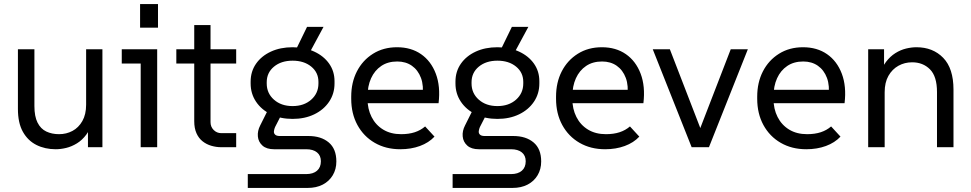

<svg xmlns="http://www.w3.org/2000/svg" viewBox="-20 -723 4771 943"><path d="M254 10Q201 10 159 -11Q117 -32 92.5 -75.5Q68 -119 68 -188V-481H149V-202Q149 -151 164.5 -120.5Q180 -90 207.5 -77Q235 -64 270 -64Q306 -64 336 -80Q366 -96 384.5 -128.5Q403 -161 403 -209V-481H483V0H412V-130H435Q424 -89 404 -62Q384 -35 358 -19Q332 -3 305 3.5Q278 10 254 10Z M671 0V-447L707 -411H578V-481H752V0ZM668 -587V-703H756V-587Z M1066 0Q1042 0 1018 -7Q994 -14 975 -29Q956 -44 945 -68.5Q934 -93 934 -128V-600H1014V-123Q1014 -100 1029.5 -84.5Q1045 -69 1067 -69H1140V0ZM846 -411V-481H1140V-411Z M1197 200V132H1484Q1518 132 1537 115.5Q1556 99 1556 69Q1556 41 1537 25.5Q1518 10 1484 10H1326Q1289 10 1269 -8Q1249 -26 1246.5 -53Q1244 -80 1258 -107L1303 -197L1372 -179L1331 -99Q1327 -90 1325.5 -79.5Q1324 -69 1331 -62Q1338 -55 1354 -55H1495Q1557 -55 1594.5 -23.5Q1632 8 1632 70Q1632 108 1614.5 137.5Q1597 167 1565.5 183.5Q1534 200 1491 200ZM1414 -439 1488 -591H1569L1487 -439ZM1417 -139Q1357 -139 1310.5 -161.5Q1264 -184 1237.5 -223.5Q1211 -263 1211 -313V-322Q1211 -372 1237.5 -410Q1264 -448 1310.5 -469.5Q1357 -491 1417 -491Q1477 -491 1523.5 -469.5Q1570 -448 1596.5 -410.5Q1623 -373 1623 -324V-313Q1623 -263 1596.5 -223.5Q1570 -184 1523.5 -161.5Q1477 -139 1417 -139ZM1417 -202Q1473 -202 1508.5 -233.5Q1544 -265 1544 -313V-321Q1544 -367 1508.5 -396Q1473 -425 1417 -425Q1361 -425 1325.5 -395.5Q1290 -366 1290 -319V-313Q1290 -265 1325.5 -233.5Q1361 -202 1417 -202Z M1946 10Q1875 10 1820.5 -21.5Q1766 -53 1735.5 -109Q1705 -165 1705 -238V-248Q1705 -318 1733 -372.5Q1761 -427 1812 -459Q1863 -491 1930 -491Q1999 -491 2048 -457Q2097 -423 2120.5 -361Q2144 -299 2134 -216H1763V-282H2091L2055 -247Q2062 -302 2047.5 -340.5Q2033 -379 2003 -400Q1973 -421 1931 -421Q1885 -421 1852.5 -399Q1820 -377 1802.5 -338.5Q1785 -300 1785 -248V-238Q1785 -188 1805 -148.5Q1825 -109 1862 -86.5Q1899 -64 1950 -64Q1988 -64 2017 -73.5Q2046 -83 2068 -102L2114 -52Q2086 -22 2042.5 -6Q1999 10 1946 10Z M2203 200V132H2490Q2524 132 2543 115.5Q2562 99 2562 69Q2562 41 2543 25.5Q2524 10 2490 10H2332Q2295 10 2275 -8Q2255 -26 2252.5 -53Q2250 -80 2264 -107L2309 -197L2378 -179L2337 -99Q2333 -90 2331.5 -79.5Q2330 -69 2337 -62Q2344 -55 2360 -55H2501Q2563 -55 2600.5 -23.5Q2638 8 2638 70Q2638 108 2620.5 137.5Q2603 167 2571.5 183.5Q2540 200 2497 200ZM2420 -439 2494 -591H2575L2493 -439ZM2423 -139Q2363 -139 2316.5 -161.5Q2270 -184 2243.5 -223.5Q2217 -263 2217 -313V-322Q2217 -372 2243.5 -410Q2270 -448 2316.5 -469.5Q2363 -491 2423 -491Q2483 -491 2529.5 -469.5Q2576 -448 2602.5 -410.5Q2629 -373 2629 -324V-313Q2629 -263 2602.5 -223.5Q2576 -184 2529.5 -161.5Q2483 -139 2423 -139ZM2423 -202Q2479 -202 2514.5 -233.5Q2550 -265 2550 -313V-321Q2550 -367 2514.5 -396Q2479 -425 2423 -425Q2367 -425 2331.5 -395.5Q2296 -366 2296 -319V-313Q2296 -265 2331.5 -233.5Q2367 -202 2423 -202Z M2952 10Q2881 10 2826.5 -21.5Q2772 -53 2741.5 -109Q2711 -165 2711 -238V-248Q2711 -318 2739 -372.5Q2767 -427 2818 -459Q2869 -491 2936 -491Q3005 -491 3054 -457Q3103 -423 3126.5 -361Q3150 -299 3140 -216H2769V-282H3097L3061 -247Q3068 -302 3053.5 -340.5Q3039 -379 3009 -400Q2979 -421 2937 -421Q2891 -421 2858.5 -399Q2826 -377 2808.5 -338.5Q2791 -300 2791 -248V-238Q2791 -188 2811 -148.5Q2831 -109 2868 -86.5Q2905 -64 2956 -64Q2994 -64 3023 -73.5Q3052 -83 3074 -102L3120 -52Q3092 -22 3048.5 -6Q3005 10 2952 10Z M3377 0 3186 -481H3270L3435 -54H3404L3569 -481H3653L3462 0Z M3940 10Q3869 10 3814.5 -21.5Q3760 -53 3729.5 -109Q3699 -165 3699 -238V-248Q3699 -318 3727 -372.5Q3755 -427 3806 -459Q3857 -491 3924 -491Q3993 -491 4042 -457Q4091 -423 4114.5 -361Q4138 -299 4128 -216H3757V-282H4085L4049 -247Q4056 -302 4041.5 -340.5Q4027 -379 3997 -400Q3967 -421 3925 -421Q3879 -421 3846.5 -399Q3814 -377 3796.5 -338.5Q3779 -300 3779 -248V-238Q3779 -188 3799 -148.5Q3819 -109 3856 -86.5Q3893 -64 3944 -64Q3982 -64 4011 -73.5Q4040 -83 4062 -102L4108 -52Q4080 -22 4036.5 -6Q3993 10 3940 10Z M4244 0V-481H4322V-351H4300Q4311 -392 4331.5 -419Q4352 -446 4377.5 -462Q4403 -478 4430 -484.5Q4457 -491 4481 -491Q4562 -491 4612.5 -439Q4663 -387 4663 -283V0H4582V-271Q4582 -348 4547.5 -382.5Q4513 -417 4460 -417Q4423 -417 4392.5 -400Q4362 -383 4343.5 -350.5Q4325 -318 4325 -270V0Z"/></svg>

Font: SUSE
Style: Regular
Weight: 400
Designer: Rene Bieder
Foundry: SUSE
Version: Version 1.000